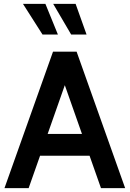

<svg xmlns="http://www.w3.org/2000/svg" viewBox="-20 -965 665 985"><path d="M213 -945 277 -788H198L98 -945ZM368 -945 424 -788H345L253 -945ZM622 0H498L439.5 -166H185.5L127 0H3L252 -700H373ZM312.5 -528 224.5 -278H400.5Z"/></svg>

Font: Cabin
Style: Bold
Weight: 700
Designer: Pablo Impallari
Foundry: Pablo Impallari. http://www.impallari.com Igino Marini. http://www.ikern.com
Version: Version 3.001;hotconv 1.0.109;makeotfexe 2.5.65596